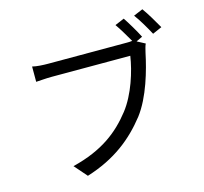

<svg xmlns="http://www.w3.org/2000/svg" viewBox="-124 -999 1248 1176"><g transform="rotate(-15 500.0 -410.5)"><path d="M961 -724C940 -762 902 -826 877 -860L818 -835C845 -800 880 -739 902 -698L961 -724ZM682 -230C761 -333 805 -493 827 -598C832 -618 836 -638 843 -652L792 -679L832 -698C813 -736 775 -800 752 -834L693 -809C716 -777 746 -725 767 -689C754 -687 742 -687 731 -687H235C202 -687 161 -689 134 -696V-599C159 -600 196 -604 235 -604H732C718 -510 676 -373 605 -282C521 -175 415 -89 221 -41L291 39C474 -18 590 -113 682 -230Z"/></g></svg>

Font: Glow Sans SC Normal Book
Style: Regular
Weight: 500
Designer: Ryoko NISHIZUKA (kana, bopomofo & ideographs); Paul D. Hunt (Latin, Greek & Cyrillic); Sandoll Communications, Soo-young
Version: Version 0.93